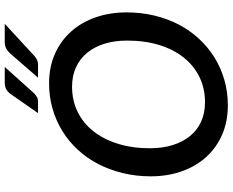

<svg xmlns="http://www.w3.org/2000/svg" viewBox="-104 -846 958 790"><g transform="rotate(-90 375.0 -451.0)"><path d="M44.5 0ZM719 -409.5Q719 -349.5 706 -295Q693 -240.5 668.8 -194.2Q644.5 -148 610 -110.8Q575.5 -73.5 533 -47.2Q490.5 -21 441 -6.8Q391.5 7.5 336.5 7.5Q269 7.5 214.8 -16.5Q160.5 -40.5 122.8 -82.8Q85 -125 64.8 -183Q44.5 -241 44.5 -309.5Q44.5 -370 57.8 -424.5Q71 -479 95 -525.5Q119 -572 153.5 -609.5Q188 -647 230.5 -673.2Q273 -699.5 322.5 -713.8Q372 -728 427 -728Q494.5 -728 548.5 -704Q602.5 -680 640.5 -637.2Q678.5 -594.5 698.8 -536.2Q719 -478 719 -409.5ZM603 -407Q603 -458.5 590 -500.2Q577 -542 552.5 -571.8Q528 -601.5 492.8 -617.5Q457.5 -633.5 413.5 -633.5Q357 -633.5 310.2 -610.8Q263.5 -588 230.2 -546Q197 -504 178.5 -444.8Q160 -385.5 160 -313Q160 -261.5 173 -219.8Q186 -178 210.2 -148.2Q234.5 -118.5 269.5 -102.5Q304.5 -86.5 349 -86.5Q406 -86.5 452.8 -109.2Q499.5 -132 533 -173.8Q566.5 -215.5 584.8 -274.8Q603 -334 603 -407ZM494.5 -910.5 386 -789.5Q377.5 -782 370.2 -777.8Q363 -773.5 351.5 -773.5H304.5L383 -886Q391 -897.5 402.2 -904Q413.5 -910.5 430 -910.5ZM672 -910.5 541 -789.5Q532 -781.5 523.5 -777.5Q515 -773.5 503.5 -773.5H450.5L548 -886Q558 -897.5 569.5 -904Q581 -910.5 597.5 -910.5Z"/></g></svg>

Font: Lato Semibold
Style: Italic
Weight: 600
Italic angle: -7°
Designer: Lukasz Dziedzic
Foundry: tyPoland Lukasz Dziedzic
Version: Version 2.006; 2014-01-15